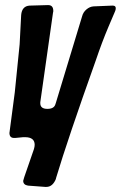

<svg xmlns="http://www.w3.org/2000/svg" viewBox="-20 -739 474 753"><path d="M347 -714 420 -717H422Q434 -717 434 -707Q434 -700 431 -694L405 -633Q380 -574 356 -503Q246 -195 199 -38L200 -39Q187 -6 162 -6H157L90 -11Q71 -14 71 -30Q71 -32 75 -44L113 -154Q116 -164 116 -171Q116 -201 78 -201H71L40 -198H35Q17 -198 17 -218Q17 -219 17.5 -221Q18 -223 18 -225L38 -377L57 -565Q58 -584 60 -622.5Q62 -661 63 -680Q66 -715 96 -717L167 -719H169Q189 -719 189 -696Q189 -692 188 -690L138 -338V-334Q138 -312 166 -312Q194 -312 198 -333V-332L302 -675Q306 -691 319 -702Q332 -713 347 -714Z"/></svg>

Font: Bangerz Fix
Style: Regular
Weight: 400
Designer: vernon adams
Foundry: Vernon Adams
Version: Version 2.10;December 28, 2023;FontCreator 13.0.0.2683 64-bi